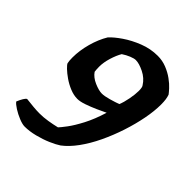

<svg xmlns="http://www.w3.org/2000/svg" viewBox="-190 -676 892 892"><g transform="rotate(45 256.0 -230.0)"><path d="M122 105Q107 105 83.5 95.5Q60 86 39.5 73Q19 60 12 50Q19 33 26.5 20.5Q34 8 40 6Q65 9 87 11Q109 13 128 13Q154 13 181.5 8.5Q209 4 234 -2Q242 -10 262 -36.5Q282 -63 305 -107Q328 -151 346 -210Q328 -201 301 -189Q274 -177 248 -168Q222 -159 204 -159Q180 -159 154.5 -169.5Q129 -180 107.5 -195Q86 -210 72 -223.5Q58 -237 55 -244Q52 -257 52 -279Q52 -325 65.5 -374Q79 -423 102 -461Q121 -482 156 -506Q191 -530 235.5 -547.5Q280 -565 327 -565Q358 -565 385.5 -554Q413 -543 435 -527Q457 -511 471 -495.5Q485 -480 490 -473Q494 -462 496 -448.5Q498 -435 498 -415Q498 -373 488 -321Q478 -269 460 -214Q442 -159 417.5 -107.5Q393 -56 363.5 -15.5Q334 25 302 49Q284 61 254 74Q224 87 188.5 96Q153 105 122 105ZM267 -257Q284 -257 312 -265Q340 -273 359 -280Q368 -301 374 -333Q380 -365 380 -387Q380 -411 374 -418Q356 -447 323.5 -463Q291 -479 269 -479Q258 -479 239.5 -471.5Q221 -464 203 -452Q190 -430 180 -397.5Q170 -365 170 -337Q170 -320 172 -305Q187 -283 217 -270Q247 -257 267 -257Z"/></g></svg>

Font: Texturina ExtraBold
Style: Italic
Weight: 800
Italic angle: -11°
Designer: Guillermo Torres Carreño
Foundry: Omnibus-Type
Version: Version 1.002; ttfautohint (v1.8.3)